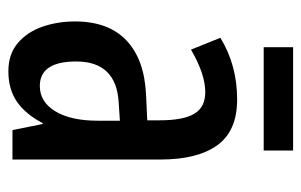

<svg xmlns="http://www.w3.org/2000/svg" viewBox="-154 -574 737 470"><g transform="rotate(90 215.0 -338.5)"><path d="M223 -550Q300 -550 335 -501.5Q370 -453 370 -362V0H298L283 -74H281Q259 -32 228.5 -11Q198 10 154 10Q112 10 85 -13Q58 -36 45 -73Q32 -110 32 -153Q32 -235 78.5 -279Q125 -323 211 -327L274 -330V-361Q274 -418 258 -445Q242 -472 205 -472Q161 -472 101 -437L72 -509Q139 -550 223 -550ZM230 -260Q130 -254 130 -156Q130 -67 190 -67Q229 -67 252 -105Q275 -143 275 -209V-263ZM348 -687V-615H95V-687Z"/></g></svg>

Font: Noto Sans Lao UI ExtCond Med
Style: Regular
Weight: 500
Width: 2
Designer: Monotype Design Team
Foundry: Monotype Imaging Inc.
Version: Version 2.000; ttfautohint (v1.8.4.7-5d5b)